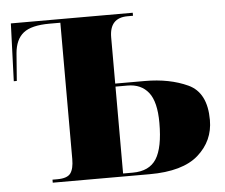

<svg xmlns="http://www.w3.org/2000/svg" viewBox="-44 -585 742 634"><g transform="rotate(-5 327.0 -268.0)"><path d="M106 0H427Q537 0 589 -46Q641 -92 641 -161Q641 -252 580.5 -280Q520 -308 438 -308H340V-461Q340 -526 400 -526H418V-536H14L7 -345H17L24 -436Q28 -482 54.5 -503Q81 -524 141 -524H177V-72Q177 -40 166 -25Q155 -10 122 -10H106ZM340 -10V-298H380Q425 -298 449.5 -267Q474 -236 474 -166Q474 -84 450.5 -47Q427 -10 372 -10Z"/></g></svg>

Font: Noto Serif Display SemiCondensed Extra
Style: Regular
Weight: 800
Width: 4
Designer: Monotype Design Team
Foundry: Monotype Imaging Inc.
Version: Version 1.900